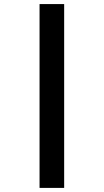

<svg xmlns="http://www.w3.org/2000/svg" viewBox="-20 -728 514 951"><path d="M175.9 202.7V-707.8H297.8V202.7Z"/></svg>

Font: Khula ExtraBold
Style: Regular
Weight: 800
Designer: Erin McLaughlin, Steve Matteson
Version: Version 1.002;PS 1.0;hotconv 1.0.72;makeotf.lib2.5.5900; ttf